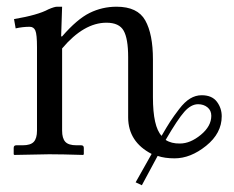

<svg xmlns="http://www.w3.org/2000/svg" viewBox="-20 -462 702 575"><path d="M363.8 -291Q363.8 -346.2 350.3 -370.1Q336.9 -394 298.8 -394Q231 -394 166 -316.9V-70.8Q166 -47.9 175.5 -37.4Q185.1 -26.9 209 -26.9H223.1Q231 -26.9 231 -19V0L229 2Q166 0 127 0L22.9 2L21 0V-19Q21 -26.9 28.8 -26.9H47.9Q71.8 -26.9 81.3 -37.4Q90.8 -47.9 90.8 -70.8V-320.8Q90.8 -358.9 85.9 -370.4Q81.1 -381.8 68.8 -381.8Q47.9 -381.8 26.9 -377L22 -404.8Q93.8 -417 125 -434.1Q143.1 -441.9 150.9 -441.9H166L163.1 -353H166Q210.9 -404.8 248.5 -423.3Q286.1 -441.9 329.1 -441.9Q392.1 -441.9 415 -400.9Q438 -359.9 438 -284.2V-170.9Q438 -83 463.9 -55.2Q480 -83 490 -98.4Q500 -113.8 516.6 -135.5Q533.2 -157.2 549.6 -167Q565.9 -176.8 584 -176.8Q614.7 -176.8 629.4 -157.5Q644 -138.2 644 -113.8Q644 -63 597.4 -25.4Q550.8 12.2 502.9 12.2Q473.1 12.2 452.1 4.9L404.8 92.8L386.2 84L434.1 -1Q364.3 -37.1 363.8 -109.9ZM476.1 -43Q493.2 -31.7 519 -32.2Q549.8 -32.2 581.3 -58.1Q612.8 -84 612.8 -115.2Q612.8 -131.3 601.3 -140.6Q589.8 -149.9 573.2 -149.9Q552.2 -149.9 532.2 -127.4Q512.2 -105 476.1 -43Z"/></svg>

Font: Linux Libertine Capitals
Style: Small Caps
Weight: 400
Designer: Philipp H. Poll
Foundry: Philipp H. Poll
Version: Version 5.1.3